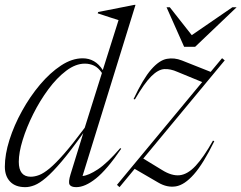

<svg xmlns="http://www.w3.org/2000/svg" viewBox="-21 -762 996 792"><path d="M479 -148.5Q420 -62 375 -26Q330 10 293.5 10Q272.5 10 266.2 -0.2Q260 -10.5 270 -43L322.5 -213Q271 -140.5 233.5 -96.2Q196 -52 169 -29Q142 -6 121.5 2Q101 10 83.5 10Q42.5 10 20.8 -12.8Q-1 -35.5 -1 -74.5Q-1 -125 18 -185Q37 -245 69.8 -304.2Q102.5 -363.5 144 -412.8Q185.5 -462 230.8 -491.8Q276 -521.5 320 -521.5Q372 -521.5 403 -473L468 -679Q454.5 -683.5 429 -691.5Q403.5 -699.5 382 -707L384 -712.5L533.5 -742H538L319.5 -36Q344 -38 382.8 -63.5Q421.5 -89 475 -151ZM56.5 -94.5Q56.5 -33 106 -33Q122 -33 140.5 -40Q159 -47 183.8 -67.5Q208.5 -88 243.8 -128.2Q279 -168.5 328.5 -235L399.5 -461Q384.5 -483 367 -491.2Q349.5 -499.5 329 -499.5Q291 -499.5 252.2 -470.2Q213.5 -441 178.5 -393.8Q143.5 -346.5 116 -291.5Q88.5 -236.5 72.5 -184.5Q56.5 -132.5 56.5 -94.5ZM461.5 0.5 813 -423.5 711 -465.5Q682 -478.5 656.8 -477Q631.5 -475.5 603 -447.2Q574.5 -419 535.5 -352L530 -353.5Q569.5 -437.5 602.8 -475.5Q636 -513.5 667 -519.2Q698 -525 729.5 -512.5L848 -465.5L895 -522L906 -513L570 -108L647 -61Q687.5 -35.5 720.5 -39.2Q753.5 -43 786.2 -78.2Q819 -113.5 857.5 -182L863 -179.5Q817.5 -86.5 778.8 -42.8Q740 1 704.2 6.8Q668.5 12.5 632.5 -8.5L534.5 -65.5L472 10ZM955 -732 784 -569H738.5L666 -732H679.5L770 -617L937.5 -732Z"/></svg>

Font: Newsreader 72pt Light
Style: Italic
Weight: 300
Italic angle: -17°
Designer: Hugues Gentile
Foundry: Production Type
Version: Version 1.003; ttfautohint (v1.8.3)